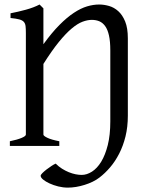

<svg xmlns="http://www.w3.org/2000/svg" viewBox="-20 -650 643 855"><path d="M549.3 -135.3Q549.3 -84.5 538.8 -42.2Q528.3 0 510.7 34.2Q493.2 68.4 470.5 95Q447.8 121.6 422.9 140.6Q409.7 150.9 392.6 159.2Q375.5 167.5 356.7 173.3Q337.9 179.2 318.8 182.4Q299.8 185.5 282.2 185.5Q260.7 185.5 239.3 180.2Q217.8 174.8 200.4 166.7Q183.1 158.7 172.1 149.7Q161.1 140.6 161.1 132.8Q161.1 128.4 168.9 120.6Q176.8 112.8 187.5 104.5Q198.2 96.2 209.5 88.9Q220.7 81.5 228 78.6Q241.2 91.8 256.3 101.3Q271.5 110.8 286.6 116.9Q301.8 123 316.4 126Q331.1 128.9 343.8 128.9Q366.7 128.9 389.6 114.3Q412.6 99.6 430.7 70.1Q448.7 40.5 460 -4.2Q471.2 -48.8 471.2 -109.4V-425.8Q471.2 -465.8 465.3 -491.9Q459.5 -518.1 448.5 -533.4Q437.5 -548.8 422.4 -555.2Q407.2 -561.5 389.2 -561.5Q369.6 -561.5 347.4 -553.2Q325.2 -544.9 299.1 -522.9Q272.9 -501 241.9 -462.9Q210.9 -424.8 173.3 -365.2V-50.8Q173.3 -44.9 190.9 -36.4Q208.5 -27.8 244.1 -21V0H23.9V-21Q57.1 -27.8 76.2 -35.9Q95.2 -43.9 95.2 -50.8V-502.9Q95.2 -522 93.8 -533.9Q92.3 -545.9 85.7 -553Q79.1 -560.1 65.4 -563.7Q51.8 -567.4 26.9 -569.8V-590.8Q60.1 -597.2 95 -606.7Q129.9 -616.2 156.2 -629.9L173.3 -612.8V-453.1Q210.9 -504.9 244.6 -538.8Q278.3 -572.8 309.1 -593Q339.8 -613.3 367.7 -621.6Q395.5 -629.9 421.9 -629.9Q442.9 -629.9 465.3 -623.5Q487.8 -617.2 506.6 -600.3Q525.4 -583.5 537.4 -554.2Q549.3 -524.9 549.3 -479Z"/></svg>

Font: Gentium Plus
Style: Regular
Weight: 400
Designer: J. Victor Gaultney, Annie Olsen, Iska Routamaa
Foundry: SIL International
Version: Version 1.510